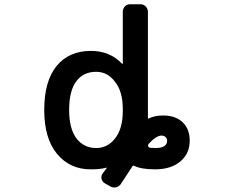

<svg xmlns="http://www.w3.org/2000/svg" viewBox="-20 -793 1040 888"><path d="M464.8 54.7Q453.1 47.9 449.7 34.2Q446.3 20.5 455.1 8.8Q463.9 -3.9 473.6 -15.6Q473.6 -16.6 473.1 -17.6Q472.7 -18.6 471.7 -17.6Q444.3 -9.8 405.3 -9.8Q402.3 -9.8 399.4 -9.8Q302.7 -9.8 243.2 -82Q184.6 -153.3 184.6 -284.2Q184.6 -417 241.2 -487.3Q298.8 -557.6 400.4 -557.6Q488.3 -557.6 544.9 -498Q544.9 -497.1 546.4 -497.6Q547.9 -498 547.9 -499V-738.3Q547.9 -752.9 557.6 -763.2Q567.4 -773.4 582 -773.4H629.9Q643.6 -773.4 653.8 -763.2Q664.1 -752.9 664.1 -738.3V-247.1Q664.1 -243.2 668 -245.1Q695.3 -258.8 731.4 -258.8Q733.4 -258.8 735.4 -258.8Q792 -258.8 824.7 -227.5Q857.4 -196.3 857.4 -142.6Q857.4 -82 813.5 -45.9Q770.5 -9.8 697.3 -9.8Q632.8 -9.8 599.6 -26.4Q595.7 -28.3 592.8 -24.4Q557.6 29.3 539.1 57.6Q531.2 69.3 517.6 73.2Q512.7 74.2 507.8 74.2Q499 74.2 490.2 69.3ZM667 -127Q664.1 -124 665 -119.1Q666 -113.3 668.9 -111.3Q675.8 -108.4 699.2 -108.4Q752.9 -108.4 752.9 -142.6Q752.9 -152.3 745.6 -159.2Q738.3 -166 726.6 -166Q701.2 -165 667 -127ZM424.8 -460.9Q365.2 -460.9 333 -417Q299.8 -374 299.8 -284.2Q299.8 -197.3 334 -152.3Q368.2 -108.4 424.8 -108.4Q477.5 -108.4 511.7 -152.3Q547.9 -197.3 547.9 -279.3V-289.1Q547.9 -370.1 511.7 -415Q477.5 -460.9 424.8 -460.9Z"/></svg>

Font: Rounded-L Mgen+ 1m medium
Style: Regular
Weight: 500
Designer: [Source Han Sans]
Ryoko NISHIZUKA  (kana & ideographs); Paul D. Hunt (Latin, Greek & Cyrillic); Wenlong ZHANG  (bopomofo
Version: Version 1.059.20150602